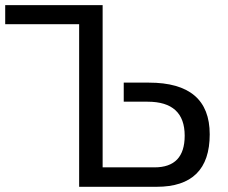

<svg xmlns="http://www.w3.org/2000/svg" viewBox="-20 -718 875 738"><path d="M374.5 -698.2V-74.7H573.7Q689.9 -74.7 689.9 -196.3Q689.9 -327.1 547.4 -327.1H455.6V-400.4H552.2Q786.1 -400.4 786.1 -201.7Q786.1 0 582 0H284.2V-625H0V-698.2Z"/></svg>

Font: Sansation
Style: Regular
Weight: 400
Designer: Bernd Montag
Version: Version 1.301